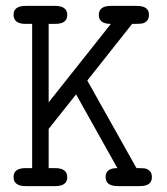

<svg xmlns="http://www.w3.org/2000/svg" viewBox="-20 -631 565 651"><path d="M26 -31Q26 -61 67 -61H89V-550H67Q26 -550 26 -581Q26 -611 67 -611H167Q208 -611 208 -580Q208 -550 167 -550H145V-284L356 -550Q315 -550 315 -580Q315 -611 356 -611H444Q485 -611 485 -581Q485 -566 477 -559Q469 -552 459.5 -551Q450 -550 428 -550L276 -358L436 -73Q436 -72 439 -67.5Q442 -63 443 -61Q462 -61 470.5 -60Q479 -59 487 -52Q495 -45 495 -30Q495 0 454 0H379Q338 0 338 -31Q338 -61 378 -61L238 -311L145 -194V-61H167Q208 -61 208 -30Q208 0 167 0H67Q26 0 26 -31Z"/></svg>

Font: CMU Typewriter Text
Style: Regular
Weight: 500
Monospace: yes
Version: Version 0.7.0